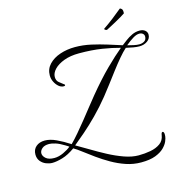

<svg xmlns="http://www.w3.org/2000/svg" viewBox="-158 -1108 1398 1465"><g transform="rotate(-15 541.0 -376.0)"><path d="M120 40Q97 40 71.5 30Q46 20 28.5 -1.5Q11 -23 11 -55Q11 -94 37.5 -117Q64 -140 107 -140Q148 -140 196.5 -117.5Q245 -95 299 -60Q329 -90 363 -130Q397 -170 432 -213.5Q467 -257 499.5 -298.5Q532 -340 560 -374Q649 -482 722.5 -554.5Q796 -627 852 -673Q791 -690 712 -702.5Q633 -715 532 -715Q463 -715 412.5 -696Q362 -677 334.5 -648Q307 -619 307 -588Q307 -560 324.5 -545Q342 -530 355 -521Q367 -514 367 -509Q367 -502 355 -502Q334 -502 315.5 -518Q297 -534 285 -558.5Q273 -583 273 -609Q273 -660 307 -696Q341 -732 396 -750.5Q451 -769 514 -769Q577 -769 640 -755Q703 -741 762 -722.5Q821 -704 871 -688Q888 -701 911 -718.5Q934 -736 962.5 -749.5Q991 -763 1023 -763Q1050 -763 1066 -749.5Q1082 -736 1082 -716Q1082 -685 1055.5 -666Q1029 -647 993 -647Q971 -647 944.5 -651.5Q918 -656 888 -663Q861 -639 828.5 -600.5Q796 -562 761.5 -516.5Q727 -471 693.5 -426.5Q660 -382 631 -346Q575 -277 518 -219.5Q461 -162 410 -118Q359 -74 322 -44Q365 -20 420.5 13.5Q476 47 537 79.5Q598 112 658.5 133.5Q719 155 771 155Q820 155 865.5 146.5Q911 138 942.5 115.5Q974 93 980 52Q983 29 993 29Q998 29 1002 36.5Q1006 44 1004 66Q1003 81 993 105Q983 129 958.5 153.5Q934 178 890 195Q846 212 776 212Q715 212 657.5 192.5Q600 173 547 142.5Q494 112 448 79Q402 46 365 17.5Q328 -11 302 -26Q249 12 201.5 26Q154 40 120 40ZM995 -662Q1018 -662 1035.5 -673Q1053 -684 1053 -709Q1053 -723 1042 -732Q1031 -741 1015 -741Q993 -741 965.5 -724.5Q938 -708 903 -679Q930 -672 953 -667Q976 -662 995 -662ZM145 8Q180 8 217.5 -9.5Q255 -27 277 -46Q277 -46 267 -53Q257 -60 249 -64Q212 -87 182 -96.5Q152 -106 132 -106Q95 -106 76 -89Q57 -72 57 -52Q57 -30 79 -11Q101 8 145 8ZM784 -832Q777 -834 771.5 -836.5Q766 -839 766 -846Q805 -872 845 -903Q885 -934 921 -964Q929 -964 936.5 -955Q944 -946 942 -921Q932 -914 910.5 -901Q889 -888 864 -874.5Q839 -861 817.5 -849.5Q796 -838 784 -832Z"/></g></svg>

Font: Great Vibes
Style: Regular
Weight: 400
Designer: Robert E. Leuschke, Viktoriya Grabowska, Viviana Monsalve, Eben Sorkin
Foundry: Robert E. Leuschke
Version: Version 1.103; ttfautohint (v1.8.4.7-5d5b)